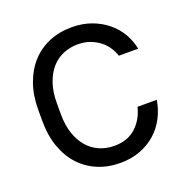

<svg xmlns="http://www.w3.org/2000/svg" viewBox="-128 -827 926 953"><g transform="rotate(-20 335.0 -350.0)"><path d="M350 8Q285 8 231 -14.5Q177 -37 138 -79Q99 -121 77 -182Q55 -243 55 -321V-379Q55 -456 77 -517Q99 -578 138 -620.5Q177 -663 231 -685.5Q285 -708 350 -708Q408 -708 455 -690.5Q502 -673 537.5 -643.5Q573 -614 595 -575.5Q617 -537 625 -495H523Q515 -519 500.5 -541Q486 -563 464 -580Q442 -597 413.5 -607.5Q385 -618 350 -618Q308 -618 271.5 -602.5Q235 -587 209 -556.5Q183 -526 168 -481.5Q153 -437 153 -379V-321Q153 -263 168 -218.5Q183 -174 209.5 -143.5Q236 -113 272 -97.5Q308 -82 350 -82Q420 -82 464 -122Q508 -162 523 -225H625Q617 -176 595 -133.5Q573 -91 537.5 -59.5Q502 -28 454.5 -10Q407 8 350 8Z"/></g></svg>

Font: PT Root UI Web Medium
Style: Regular
Weight: 500
Designer: Vitaly Kuzmin
Foundry: ParaType Ltd.
Version: Version 1.001W